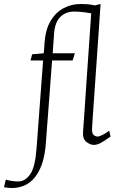

<svg xmlns="http://www.w3.org/2000/svg" viewBox="-113 -717 599 962"><path d="M-53 225Q-62 225 -72 224Q-82 223 -93 221L-84 183Q-70 187 -51.5 190Q-33 193 -17 192Q15 190 39 155Q63 120 70 28L103 -414H40L48 -445L106 -450Q108 -466 108.5 -476Q109 -486 110 -502Q115 -570 141 -613Q167 -656 206.5 -676.5Q246 -697 291 -697Q301 -697 321 -696Q341 -695 362 -690L391 -697Q381 -548 373.5 -443.5Q366 -339 361.5 -270.5Q357 -202 354 -162Q351 -122 350 -102.5Q349 -83 348.5 -77Q348 -71 348 -69Q348 -47 357 -40Q366 -33 376 -33Q385 -33 401 -41Q417 -49 434 -62L441 -33Q412 -12 393 -1.5Q374 9 357 9Q339 9 320 -6Q301 -21 303 -52Q303 -51 303 -55Q303 -59 304.5 -76.5Q306 -94 308.5 -132Q311 -170 315.5 -236Q320 -302 327 -403.5Q334 -505 344 -650Q319 -655 296 -657Q273 -659 259 -659Q216 -659 189 -632Q162 -605 158 -549L151 -450H262L251 -414H148L117 -3Q113 59 98 102.5Q83 146 60.5 173Q38 200 9 212.5Q-20 225 -53 225Z"/></svg>

Font: Ancizar Sans Thin
Style: Italic
Weight: 100
Italic angle: -4°
Designer: Cesar Puertas, Viviana Monsalve, Julian Moncada, Julian Prieto, Jose Castro, Mariel Hernandez, Felipe Aragon, Sara Alarc
Version: Version 8.100